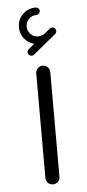

<svg xmlns="http://www.w3.org/2000/svg" viewBox="-56 -825 387 857"><g transform="rotate(-5 138.0 -396.5)"><path d="M84.5 -597.2Q84.5 -605 90.8 -610.4L117.2 -632.3Q90.3 -639.2 73 -660.6Q55.7 -682.1 55.7 -711.9Q55.7 -745.1 79.3 -769Q103 -793 138.2 -793Q145 -793 149.9 -788.1Q154.8 -783.2 154.8 -776.4Q154.8 -769.5 149.7 -764.4Q144.5 -759.3 137.7 -759.3Q117.2 -759.3 103.8 -745.4Q90.3 -731.4 90.3 -711.9Q90.3 -691.4 104 -677.5Q117.7 -663.6 137.2 -663.6Q155.3 -663.6 168.5 -674.3L192.4 -693.8Q197.3 -697.8 203.1 -697.8Q210 -697.8 215.1 -692.9Q220.2 -688 220.2 -680.7Q220.2 -672.9 213.9 -667.5L112.3 -584Q107.4 -580.1 101.6 -580.1Q94.7 -580.1 89.6 -585Q84.5 -589.8 84.5 -597.2ZM114.7 -500Q114.7 -512.7 124 -522.2Q133.3 -531.7 146 -531.7Q159.2 -531.7 168.5 -522.5Q177.7 -513.2 177.7 -500V-31.2Q177.7 -18.1 168.5 -9Q159.2 0 146 0Q132.8 0 123.8 -9Q114.7 -18.1 114.7 -31.2Z"/></g></svg>

Font: Fandogh
Style: Regular
Weight: 400
Designer: Amin Abedi
Version: Version 1.00